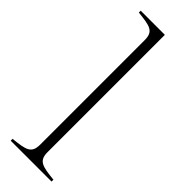

<svg xmlns="http://www.w3.org/2000/svg" viewBox="-239 -716 731 731"><g transform="rotate(45 127.0 -350.0)"><path d="M17 -10V0H237V-10C172 -17 147 -21 147 -69V-700H17V-690C83 -683 107 -679 107 -631V-69C107 -21 82 -17 17 -10Z"/></g></svg>

Font: Sprat Condensed Thin
Style: Regular
Weight: 100
Width: 3
Designer: Ethan Nakache
Foundry: Collletttivo
Version: Version 2.000;Glyphs 3.2 (3217)